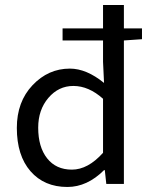

<svg xmlns="http://www.w3.org/2000/svg" viewBox="-20 -732 595 764"><path d="M248 12Q156 12 101.5 -50.5Q47 -113 47 -223Q47 -327 109.5 -393Q172 -459 258 -459Q324 -459 394 -402L390 -486V-571H229V-619H390V-712H473V-619H545V-576L473 -571V0H403L397 -55H394Q327 12 248 12ZM266 -57Q330 -57 390 -124V-339Q333 -390 272 -390Q213 -390 172.5 -342.5Q132 -295 132 -224Q132 -147 167.5 -102Q203 -57 266 -57Z"/></svg>

Font: Toshiba Sans
Style: Regular
Weight: 400
Designer: Paul D. Hunt
Foundry: Toshiba Corporation
Version: Version 2.020;PS 2.0;hotconv 1.0.86;makeotf.lib2.5.63406